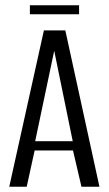

<svg xmlns="http://www.w3.org/2000/svg" viewBox="-20 -706 411 726"><path d="M15 0 146 -591H227L356 0H288L256 -137H111L81 0ZM113 -172H255L185 -514ZM93 -652V-686H279V-652Z"/></svg>

Font: Alumni Sans
Style: Regular
Weight: 400
Designer: Robert E. Leuschke
Foundry: Robert E. Leuschke
Version: Version 1.018